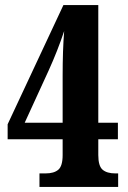

<svg xmlns="http://www.w3.org/2000/svg" viewBox="-20 -734 501 754"><path d="M135 -53H159Q192 -53 209 -67.5Q226 -82 226 -125V-187H10V-246L229 -714H366V-252H443V-187H366V-125Q366 -82 383 -67.5Q400 -53 433 -53H444V0H135ZM226 -252V-436Q226 -538 232 -612Q206 -534 171 -457L77 -252Z"/></svg>

Font: Noto Serif CondExtraBold
Style: Regular
Weight: 800
Width: 3
Designer: Monotype Design Team
Foundry: Monotype Imaging Inc.
Version: Version 1.001